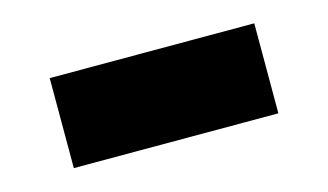

<svg xmlns="http://www.w3.org/2000/svg" viewBox="-37 -455 581 340"><g transform="rotate(-15 253.5 -285.5)"><path d="M66 -368H441V-203H66Z"/></g></svg>

Font: Roboto Serif Black
Style: Regular
Weight: 900
Designer: Greg Gazdowicz
Foundry: Commercial Type
Version: Version 1.008